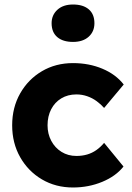

<svg xmlns="http://www.w3.org/2000/svg" viewBox="-20 -822 585 852"><path d="M34 -266Q34 -345 69.5 -407.5Q105 -470 166 -506Q227 -542 304 -542Q375 -542 434.5 -517Q494 -492 529 -447L442 -343Q428 -359 409 -373Q390 -387 367 -395Q344 -403 319 -403Q281 -403 252 -385.5Q223 -368 207 -337Q191 -306 191 -266Q191 -228 207.5 -197Q224 -166 253 -148Q282 -130 319 -130Q345 -130 367 -136.5Q389 -143 407.5 -156Q426 -169 442 -188L528 -83Q494 -40 433.5 -15Q373 10 304 10Q227 10 166 -26Q105 -62 69.5 -124.5Q34 -187 34 -266ZM209 -719Q209 -755 234.5 -778.5Q260 -802 304 -802Q349 -802 374 -780.5Q399 -759 399 -719Q399 -682 373.5 -659Q348 -636 304 -636Q259 -636 234 -657.5Q209 -679 209 -719Z"/></svg>

Font: Mach
Style: Bold
Weight: 700
Version: Version 1.002